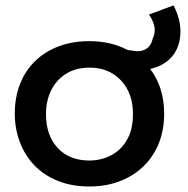

<svg xmlns="http://www.w3.org/2000/svg" viewBox="-20 -689 698 714"><path d="M313 4.5Q246.5 4.5 194.8 -16.5Q143 -37.5 107.8 -74.2Q72.5 -111 53.8 -160.8Q35 -210.5 35 -266.5Q35 -326 54 -375.2Q73 -424.5 109 -460.2Q145 -496 196.5 -516Q248 -536 313 -536Q390.5 -536 453 -504Q460.5 -501.5 466.5 -501.5H469Q480.5 -498.5 491.5 -498.5Q497.5 -498.5 503.5 -499.5Q539 -506.5 547.5 -544Q555.5 -560 555.5 -581.5Q554 -605 534 -635L625.5 -669Q651 -618 651 -573Q651 -524.5 628.5 -490.5Q600 -447 538.5 -432.5Q590.5 -364 590.5 -266.5Q590.5 -204.5 569.8 -154.2Q549 -104 511.8 -68.8Q474.5 -33.5 423.8 -14.5Q373 4.5 313 4.5ZM313 -92Q341 -92 369.5 -101.2Q398 -110.5 421.8 -131Q445.5 -151.5 460 -184.5Q474.5 -217.5 474.5 -265Q474.5 -342.5 429.8 -390Q385 -437.5 313 -437.5Q262 -437.5 225.8 -414.8Q189.5 -392 170.2 -353Q151 -314 151 -265Q151 -185.5 194.5 -138.8Q238 -92 313 -92Z"/></svg>

Font: Argentum Novus Medium
Style: Regular
Weight: 500
Designer: Julieta Ulanovsky (font) & Cristiano Sobral (main changes)
Foundry: Julieta Ulanovsky (font) & Cristiano Sobral (main changes)
Version: Version 3.00;November 27, 2020;FontCreator 13.0.0.2655 64-bi